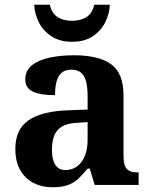

<svg xmlns="http://www.w3.org/2000/svg" viewBox="-20 -783 640 813"><path d="M202 10Q158 10 122.5 -8Q87 -26 66 -62Q45 -98 45 -153Q45 -235 100.5 -273.5Q156 -312 269 -316L351 -319V-374Q351 -411 345 -436Q339 -461 324 -474.5Q309 -488 282 -488Q256 -488 241 -475Q226 -462 219.5 -438Q213 -414 213 -380Q150 -380 118.5 -395.5Q87 -411 87 -447Q87 -484 115 -506.5Q143 -529 190 -539Q237 -549 293 -549Q398 -549 450.5 -511Q503 -473 503 -379V-124Q503 -96 509 -81Q515 -66 528 -59.5Q541 -53 563 -53H567V0H381L360 -69H351Q329 -42 309.5 -24.5Q290 -7 265 1.5Q240 10 202 10ZM257 -63Q286 -63 307 -79Q328 -95 339.5 -123.5Q351 -152 351 -191V-266L306 -263Q266 -261 243 -247.5Q220 -234 210 -209.5Q200 -185 200 -149Q200 -121 206.5 -101.5Q213 -82 225.5 -72.5Q238 -63 257 -63ZM285 -606Q233 -606 197.5 -629.5Q162 -653 144 -689.5Q126 -726 125 -763H191Q199 -727 223.5 -711Q248 -695 285 -695Q322 -695 346.5 -711Q371 -727 379 -763H445Q444 -726 426 -689.5Q408 -653 373 -629.5Q338 -606 285 -606Z"/></svg>

Font: Noto Serif Khmer
Style: Bold
Weight: 700
Version: Version 2.003